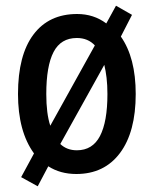

<svg xmlns="http://www.w3.org/2000/svg" viewBox="-20 -599 539 672"><path d="M455 -270Q455 -137 400 -63.5Q345 10 247 10Q191 10 149 -17L112 53L54 21L99 -62Q43 -139 43 -270Q43 -406 97 -478Q151 -550 250 -550Q308 -550 352 -517L386 -579L442 -547L403 -471Q455 -397 455 -270ZM142 -270Q142 -201 156 -159L312 -440Q288 -466 249 -466Q193 -466 167.5 -417Q142 -368 142 -270ZM356 -270Q356 -301 353 -326.5Q350 -352 345 -372L191 -95Q214 -73 249 -73Q304 -73 330 -123Q356 -173 356 -270Z"/></svg>

Font: Noto Sans Gurmukhi Condensed Medium
Style: Regular
Weight: 500
Width: 3
Designer: Jelle Bosma - Monotype Design Team
Foundry: Monotype Imaging Inc.
Version: Version 2.004; ttfautohint (v1.8.4.7-5d5b)